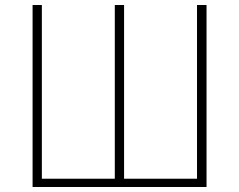

<svg xmlns="http://www.w3.org/2000/svg" viewBox="-20 -746 953 766"><path d="M110 -726H147V-33H438V-726H475V-33H766V-726H804V0H110Z"/></svg>

Font: SpoqaHanSans
Style: Thin
Weight: 250
Designer: [Spoqa Han Sans] Dong-huui Kim \uAE40 \uB3D9 \uD718   [Noto Sans] Ryoko NISHIZUKA \u897F \u585A \u6DBC \u5B50  (kana & i
Foundry: Spoqa (http://bi.spoqa.com)
Version: Version 1.004;PS 1.004;hotconv 1.0.82;makeotf.lib2.5.63406